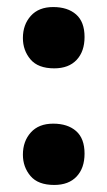

<svg xmlns="http://www.w3.org/2000/svg" viewBox="-20 -515 305 545"><path d="M45 -407Q45 -445 67.5 -470Q90 -495 131 -495Q172 -495 196 -474Q220 -453 220 -410Q220 -369 197.5 -345Q175 -321 134 -321Q88 -321 66.5 -346.5Q45 -372 45 -407ZM45 -76Q45 -114 67.5 -139Q90 -164 131 -164Q172 -164 196 -143Q220 -122 220 -79Q220 -38 197.5 -14Q175 10 134 10Q88 10 66.5 -15.5Q45 -41 45 -76Z"/></svg>

Font: Abril Fatface
Style: Regular
Weight: 400
Designer: Veronika Burian, Jos Scaglione
Foundry: TypeTogether
Version: Version 1.001